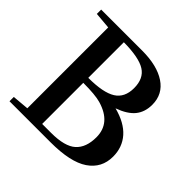

<svg xmlns="http://www.w3.org/2000/svg" viewBox="-168 -823 982 982"><g transform="rotate(45 323.0 -331.5)"><path d="M28.8 0V-31.2L118.7 -39.1V-624L28.8 -631.8V-663.1H324.7Q433.6 -663.1 495.8 -621.6Q558.1 -580.1 558.1 -503.9Q558.1 -451.2 529.8 -416Q501.5 -380.9 438 -357.9Q520.5 -336.4 562.3 -289.3Q604 -242.2 604 -174.3Q604 -91.8 536.6 -45.9Q469.2 0 325.7 0ZM229 -369.6Q336.4 -369.6 384.3 -399.7Q432.1 -429.7 432.1 -498Q432.1 -567.4 385.7 -596.7Q339.4 -626 229 -627ZM229 -36.1H293.5Q392.1 -36.1 432.9 -73Q473.6 -109.9 473.6 -184.1Q473.6 -287.6 356 -321.8Q315.9 -333.5 229 -333.5Z"/></g></svg>

Font: Elstob 10pt Medium
Style: Regular
Weight: 500
Designer: Peter S. Baker
Version: Version 1.015